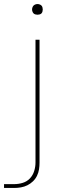

<svg xmlns="http://www.w3.org/2000/svg" viewBox="-36 -717 356 952"><path d="M-16 215V196H34Q56 196 77 189.5Q98 183 112.5 167.5Q127 152 133.5 131Q140 110 140 89V-520H160V89Q160 106 157.5 122.5Q155 139 147.5 154.5Q140 170 127.5 182Q115 194 100 201.5Q85 209 68 212Q51 215 34 215ZM150 -644Q145 -644 139.5 -645.5Q134 -647 130.5 -650.5Q127 -654 125 -659.5Q123 -665 123 -670Q123 -675 125 -680.5Q127 -686 130.5 -689.5Q134 -693 139.5 -695Q145 -697 150 -697Q155 -697 160.5 -695Q166 -693 169.5 -689.5Q173 -686 174.5 -680.5Q176 -675 176 -670Q176 -665 174.5 -659.5Q173 -654 169.5 -650.5Q166 -647 160.5 -645.5Q155 -644 150 -644Z"/></svg>

Font: Iosevka Aile Thin
Style: Regular
Weight: 100
Designer: Belleve Invis
Foundry: Belleve Invis
Version: Version 31.1.0; ttfautohint (v1.8.4)